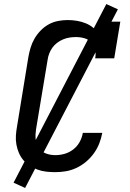

<svg xmlns="http://www.w3.org/2000/svg" viewBox="-20 -842 640 948"><path d="M253 8Q230 8 208 5.5Q186 3 165.5 -4.5Q145 -12 127 -23.5Q109 -35 95.5 -51Q82 -67 73.5 -86.5Q65 -106 61 -128Q57 -150 58.5 -172.5Q60 -195 64 -217L120 -560Q124 -583 131 -606.5Q138 -630 150.5 -651.5Q163 -673 181 -691.5Q199 -710 221 -722Q243 -734 267 -738.5Q291 -743 314 -743Q338 -743 361 -739Q384 -735 404.5 -726.5Q425 -718 442 -703.5Q459 -689 470 -670L480 -735H574L544 -554H450Q454 -576 450 -597Q446 -618 432 -632.5Q418 -647 397.5 -653Q377 -659 355 -659Q339 -659 323 -656.5Q307 -654 291.5 -647.5Q276 -641 262 -630.5Q248 -620 238.5 -606.5Q229 -593 223 -577.5Q217 -562 215 -546L158 -204Q154 -179 156 -155Q158 -131 171 -112Q184 -93 206 -84.5Q228 -76 253 -76Q276 -76 299 -82.5Q322 -89 341.5 -104Q361 -119 373 -140.5Q385 -162 389 -186H485Q480 -159 470 -133.5Q460 -108 443.5 -85Q427 -62 405 -43.5Q383 -25 357.5 -13Q332 -1 305.5 3.5Q279 8 253 8ZM104 86 47 60 505 -822 562 -796Z"/></svg>

Font: Iosevka Curly Slab MdExObl
Style: Regular
Weight: 500
Width: 7
Italic angle: -9°
Monospace: yes
Designer: Belleve Invis
Foundry: Belleve Invis
Version: Version 11.1.0; ttfautohint (v1.8.3)